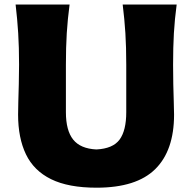

<svg xmlns="http://www.w3.org/2000/svg" viewBox="-20 -830 866 865"><path d="M415 15.6Q288.1 15.6 210.2 -22.7Q132.3 -61 96.9 -134.8Q61.5 -208.5 61.5 -314Q61.5 -335.4 62.5 -371.6Q63.5 -407.7 64.7 -451.4Q65.9 -495.1 65.9 -538.6Q65.9 -617.7 62 -680.4Q58.1 -743.2 50.3 -809.6H293.5Q284.7 -743.2 280.8 -680.4Q276.9 -617.7 276.9 -538.6V-324.7Q276.9 -242.2 309.6 -201.2Q342.3 -160.2 414.1 -156.7Q488.3 -160.2 518.6 -200.9Q548.8 -241.7 548.8 -324.7V-538.6Q548.8 -617.7 544.9 -680.4Q541 -743.2 532.7 -809.6H775.9Q767.1 -743.2 763.4 -680.4Q759.8 -617.7 759.8 -538.6Q759.8 -495.1 760.7 -450.7Q761.7 -406.2 762.9 -369.9Q764.2 -333.5 764.2 -313.5Q764.2 -151.9 679.4 -68.1Q594.7 15.6 415 15.6Z"/></svg>

Font: Pinar-FD ExtraBold
Style: Regular
Weight: 800
Designer: Amin Abedi
Version: Version 3.000